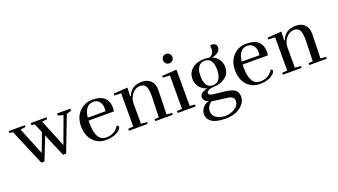

<svg xmlns="http://www.w3.org/2000/svg" viewBox="-74 -1375 4045 2297"><g transform="rotate(-20 1948.0 -226.0)"><path d="M208 -488H2V-464L47 -457L240 0H280L394 -289L516 0H556L726 -443L787 -462V-488H619V-462L684 -443L560 -107L417 -457L484 -465V-488H282V-462L323 -457L372 -340L284 -107L142 -457L208 -465Z M835 -244Q835 -130 898 -59Q961 11 1064 11Q1113 11 1153 -1Q1192 -11 1215 -28Q1261 -61 1261 -86Q1261 -100 1239 -107Q1183 -17 1080 -17Q1006 -17 975 -75Q943 -133 943 -244V-279H1266Q1270 -300 1270 -327Q1270 -407 1220 -454Q1170 -499 1069 -499Q968 -499 902 -429Q835 -359 835 -244ZM1072 -471Q1130 -471 1156 -427Q1175 -395 1175 -348Q1175 -337 1173 -315H946Q964 -471 1072 -471Z M1700 -498Q1564 -498 1519 -382L1510 -383L1515 -491L1336 -479V-456L1421 -452V-29L1355 -24V0H1594V-24L1519 -29V-290Q1519 -352 1560 -405Q1601 -458 1665 -458Q1712 -458 1734 -421Q1744 -405 1748 -381Q1750 -368 1753 -338Q1754 -326 1754 -287Q1754 -270 1746 -28L1692 -24V0H1913V-24L1844 -29Q1852 -226 1852 -342Q1852 -418 1810 -458Q1769 -498 1700 -498Z M2087 -592Q2112 -592 2129 -610Q2146 -627 2146 -652Q2146 -675 2129 -694Q2111 -712 2086 -712Q2061 -712 2044 -695Q2027 -676 2027 -652Q2027 -626 2044 -609Q2061 -592 2087 -592ZM1976 -24V0H2206V-24L2140 -29V-493L1954 -480V-457L2042 -454V-29Z M2564 -53Q2464 -62 2429 -70Q2396 -78 2396 -100Q2396 -116 2419 -131Q2442 -144 2476 -146Q2571 -146 2635 -192Q2699 -238 2699 -322Q2699 -377 2670 -421Q2641 -463 2587 -483Q2633 -487 2666 -513Q2699 -538 2699 -574Q2699 -608 2672 -622Q2659 -629 2644 -629Q2630 -629 2616 -623Q2619 -604 2619 -575Q2619 -548 2601 -522Q2585 -500 2555 -492Q2524 -499 2494 -499Q2397 -499 2339 -449Q2281 -400 2281 -322Q2281 -261 2315 -218Q2350 -173 2412 -155Q2376 -151 2342 -130Q2311 -109 2311 -79Q2311 -28 2372 -6Q2320 9 2293 45Q2266 82 2266 123Q2266 185 2321 222Q2377 260 2493 260Q2611 260 2684 205Q2757 150 2757 72Q2757 12 2712 -17Q2667 -44 2564 -53ZM2500 228Q2431 228 2387 196Q2343 164 2343 112Q2343 79 2362 50Q2381 20 2407 7Q2451 16 2511 22Q2559 28 2605 34Q2638 38 2658 54Q2680 70 2680 105Q2678 159 2624 193Q2568 228 2500 228ZM2597 -322Q2597 -253 2570 -210Q2543 -167 2487 -167Q2383 -167 2383 -322Q2383 -395 2411 -436Q2438 -477 2494 -477Q2597 -477 2597 -322Z M2795 -244Q2795 -130 2858 -59Q2921 11 3024 11Q3073 11 3113 -1Q3152 -11 3175 -28Q3221 -61 3221 -86Q3221 -100 3199 -107Q3143 -17 3040 -17Q2966 -17 2935 -75Q2903 -133 2903 -244V-279H3226Q3230 -300 3230 -327Q3230 -407 3180 -454Q3130 -499 3029 -499Q2928 -499 2862 -429Q2795 -359 2795 -244ZM3032 -471Q3090 -471 3116 -427Q3135 -395 3135 -348Q3135 -337 3133 -315H2906Q2924 -471 3032 -471Z M3660 -498Q3524 -498 3479 -382L3470 -383L3475 -491L3296 -479V-456L3381 -452V-29L3315 -24V0H3554V-24L3479 -29V-290Q3479 -352 3520 -405Q3561 -458 3625 -458Q3672 -458 3694 -421Q3704 -405 3708 -381Q3710 -368 3713 -338Q3714 -326 3714 -287Q3714 -270 3706 -28L3652 -24V0H3873V-24L3804 -29Q3812 -226 3812 -342Q3812 -418 3770 -458Q3729 -498 3660 -498Z"/></g></svg>

Font: Rufina
Style: Regular
Weight: 400
Designer: Martin Sommaruga
Foundry: Martin Sommaruga
Version: Version